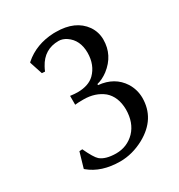

<svg xmlns="http://www.w3.org/2000/svg" viewBox="-151 -712 767 824"><g transform="rotate(-30 232.5 -300.0)"><path d="M209 -28.8Q264.2 -28.8 302.2 -67.4Q339.4 -106.4 339.8 -171.9Q338.9 -234.9 300.8 -268.1Q261.2 -299.8 203.1 -299.8Q173.3 -299.8 161.1 -297.9V-341.8Q182.6 -338.9 198.2 -338.9Q252 -339.4 280.8 -367.2Q318.4 -404.3 318.8 -464.8Q318.8 -527.8 274.4 -558.1Q255.4 -570.8 235.8 -570.8Q164.6 -570.8 129.9 -506.3Q124.5 -496.6 120.1 -485.8L105 -486.8L84 -550.8L86.9 -554.2Q146 -606 233.4 -609.9Q239.7 -609.9 245.1 -609.9Q341.3 -609.9 384.8 -548.3Q405.8 -517.1 405.8 -480Q405.8 -402.8 341.8 -353.5Q314.9 -333.5 288.1 -327.1V-321.8Q366.2 -314.5 404.3 -254.9Q425.3 -220.7 425.8 -180.2Q425.8 -76.7 326.7 -22Q268.1 9.8 207 9.8Q114.7 9.3 58.1 -38.1L55.2 -41L77.1 -116.2L91.8 -117.2Q116.7 -64 132.3 -50.3Q157.2 -29.3 209 -28.8Z"/></g></svg>

Font: Linux Biolinum O
Style: Regular
Weight: 400
Designer: Philipp H. Poll
Foundry: Philipp H. Poll
Version: Version 1.0.4